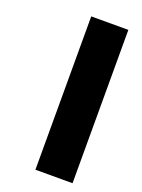

<svg xmlns="http://www.w3.org/2000/svg" viewBox="-141 -805 645 871"><g transform="rotate(20 181.5 -370.0)"><path d="M323.2 -740.2V0H144V-740.2Z"/></g></svg>

Font: Poppins ExtraBold
Style: Regular
Weight: 800
Designer: Ninad Kale (Devanagari), Jonny Pinhorn (Latin)
Foundry: Indian Type Foundry
Version: Version 3.200;PS 1.000;hotconv 16.6.54;makeotf.lib2.5.65590